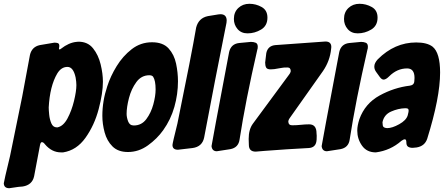

<svg xmlns="http://www.w3.org/2000/svg" viewBox="-102 -797 2353 1013"><path d="M-53 196Q-81 196 -82 170Q-82 163 -49 26L15 -287L56 -507Q66 -550 108 -559L185 -572Q195 -572 203 -569.5Q211 -567 211 -554Q211 -549 210 -546.5Q209 -544 209 -541Q209 -537 212 -536Q215 -536 220 -540Q261 -572 301 -576Q304 -577 312 -577Q361 -577 389 -542Q417 -507 429 -457.5Q441 -408 441 -366Q441 -306 418.5 -221Q396 -136 349 -70Q302 -4 231 7H220Q171 7 135 -36Q127 -47 119 -47Q112 -47 109 -31L78 133Q68 179 18 187L-5 189Q-48 196 -53 196ZM201 -125Q232 -131 254 -172Q276 -213 288.5 -264.5Q301 -316 301 -348Q301 -365 297 -388Q285 -444 254 -444Q221 -444 200 -409Q161 -343 155 -230Q155 -217 157.5 -192Q160 -167 169 -146Q178 -125 198 -125Z M573 5Q521 5 491.5 -24.5Q462 -54 450 -98.5Q438 -143 438 -186Q438 -264 464 -342Q481 -395 513.5 -448Q546 -501 593 -537.5Q640 -574 700 -574Q758 -574 787.5 -541.5Q817 -509 827 -461.5Q837 -414 837 -368Q837 -300 818 -233Q799 -166 759 -110Q727 -65 678.5 -30Q630 5 573 5ZM604 -135Q645 -135 670 -168.5Q695 -202 707 -246.5Q719 -291 719 -325Q719 -372 706 -392Q700 -400 686 -400Q644 -400 617.5 -364Q591 -328 578.5 -280Q566 -232 566 -196Q566 -178 574 -156.5Q582 -135 604 -135Z M837 -7Q808 -7 808 -32Q808 -41 834 -145Q909 -511 933 -652Q946 -702 995 -712L1050 -721L1061 -722Q1093 -722 1094 -690L1093 -677Q1032 -374 975 -71Q965 -23 914 -16Z M1204 -621Q1171 -621 1151.5 -643.5Q1132 -666 1132 -697Q1132 -733 1155.5 -755Q1179 -777 1214 -777Q1248 -777 1278.5 -760Q1309 -743 1309 -704Q1309 -661 1275.5 -641Q1242 -621 1204 -621ZM1042 1Q1017 1 1014 -26Q1014 -32 1107 -523Q1117 -565 1159 -570L1222 -576Q1236 -576 1247 -571.5Q1258 -567 1258 -550L1257 -539L1256 -537Q1193 -263 1162 -61Q1156 -18 1113 -10Z M1247 3Q1211 3 1211 -33Q1210 -42 1210 -64Q1210 -114 1232 -144L1423 -403Q1430 -411 1432 -421Q1432 -441 1415 -441Q1392 -441 1385 -439L1367 -436Q1344 -431 1326 -431Q1307 -431 1302 -441Q1297 -451 1297 -467Q1299 -480 1300 -492.5Q1301 -505 1303 -517Q1311 -555 1350 -559L1615 -578Q1646 -578 1646 -549Q1646 -541 1645 -539Q1639 -476 1602 -422L1428 -176Q1422 -169 1419 -158Q1419 -136 1439 -136Q1463 -136 1485.5 -138.5Q1508 -141 1529 -141Q1568 -141 1568 -94L1569 -81Q1569 -55 1567 -49Q1561 -18 1527 -16Q1411 -10 1295 -1Q1255 3 1247 3Z M1785 -621Q1752 -621 1732.5 -643.5Q1713 -666 1713 -697Q1713 -733 1736.5 -755Q1760 -777 1795 -777Q1829 -777 1859.5 -760Q1890 -743 1890 -704Q1890 -661 1856.5 -641Q1823 -621 1785 -621ZM1623 1Q1598 1 1595 -26Q1595 -32 1688 -523Q1698 -565 1740 -570L1803 -576Q1817 -576 1828 -571.5Q1839 -567 1839 -550L1838 -539L1837 -537Q1774 -263 1743 -61Q1737 -18 1694 -10Z M1881 7Q1833 7 1808 -28.5Q1783 -64 1783 -107V-110Q1783 -133 1794 -168Q1824 -251 1900.5 -293Q1977 -335 2060 -345Q2083 -348 2084 -369L2085 -386Q2085 -436 2046 -436Q1993 -436 1951 -394Q1934 -377 1922 -377Q1912 -377 1902 -390.5Q1892 -404 1882.5 -417.5Q1873 -431 1873 -444V-447Q1873 -464 1891 -484Q1980 -573 2094 -573Q2151 -573 2180 -551Q2220 -519 2220 -414Q2220 -283 2152 -65Q2139 -26 2096 -19L2075 -17Q2060 -17 2051 -23Q2042 -29 2042 -45.5Q2042 -62 2034 -62Q2027 -62 2016 -54Q1958 -3 1881 7ZM1941 -121Q1967 -121 2004 -141.5Q2041 -162 2049 -188L2053 -205Q2054 -208 2054 -213Q2054 -222 2049 -224Q2044 -226 2036 -226Q1999 -225 1961.5 -208.5Q1924 -192 1916 -152Q1916 -144 1917.5 -135.5Q1919 -127 1926.5 -124Q1934 -121 1941 -121Z"/></svg>

Font: Bangerz
Style: Bold
Weight: 700
Designer: vernon adams
Foundry: Vernon Adams
Version: Version 2.10;February 7, 2025;FontCreator 13.0.0.2683 64-bit